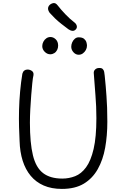

<svg xmlns="http://www.w3.org/2000/svg" viewBox="-20 -1217 809 1245"><path d="M125 -739Q129 -753 137.5 -759.5Q146 -766 158 -766Q175 -766 187.5 -756.5Q200 -747 197 -729Q193 -713 189.5 -678.5Q186 -644 182.5 -600Q179 -556 176.5 -509Q174 -462 174 -421Q174 -290 193.5 -210Q213 -130 259.5 -94.5Q306 -59 384 -59Q427 -59 467 -74.5Q507 -90 538 -132Q569 -174 587 -251Q605 -328 605 -451Q605 -527 599 -598Q593 -669 588 -743Q587 -757 597 -766.5Q607 -776 622 -776Q638 -777 645.5 -770Q653 -763 655.5 -751.5Q658 -740 659 -726Q663 -690 665.5 -658Q668 -626 670.5 -592.5Q673 -559 674.5 -519Q676 -479 676 -427Q676 -338 662 -259.5Q648 -181 614 -120.5Q580 -60 523.5 -26Q467 8 381 8Q314 8 263.5 -14Q213 -36 179 -77Q145 -118 127 -175Q109 -232 107 -303Q105 -340 103.5 -392.5Q102 -445 103.5 -504.5Q105 -564 110.5 -624.5Q116 -685 125 -739ZM306 -865Q286 -865 270 -881Q254 -897 254 -918Q254 -933 261.5 -947Q269 -961 281 -969Q293 -977 307 -977Q326 -977 341.5 -962Q357 -947 357 -921Q357 -906 350.5 -893Q344 -880 332 -872.5Q320 -865 306 -865ZM490 -862Q471 -862 456.5 -878Q442 -894 442 -914Q442 -928 448 -942Q454 -956 465 -965.5Q476 -975 490 -975Q514 -975 525.5 -965Q537 -955 540.5 -942.5Q544 -930 544 -921Q544 -906 536.5 -892.5Q529 -879 517 -870.5Q505 -862 490 -862ZM424 -1027Q400 -1045 377.5 -1062.5Q355 -1080 336 -1098.5Q317 -1117 302 -1134Q291 -1150 291.5 -1162.5Q292 -1175 302 -1185Q313 -1195 327 -1197Q341 -1199 354 -1182Q374 -1156 403.5 -1125Q433 -1094 462 -1072Q474 -1063 477.5 -1050.5Q481 -1038 473 -1028Q463 -1016 450 -1017Q437 -1018 424 -1027Z"/></svg>

Font: Playpen Sans Light
Style: Regular
Weight: 300
Designer: Laura Meseguer, Veronika Burian, José Scaglione
Foundry: TypeTogether
Version: Version 1.001